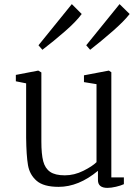

<svg xmlns="http://www.w3.org/2000/svg" viewBox="-20 -898 669 933"><path d="M57 0ZM57 -503V-534L166 -555L181 -546V-211Q181 -149 190 -114.5Q199 -80 223.5 -63Q248 -46 295 -46Q341 -46 385 -68Q429 -90 449 -110V-489L388 -499V-532L509 -555L521 -547V-36H582V-3Q567 4 543.5 9.5Q520 15 502 15Q456 15 456 -23V-68Q362 10 265 10Q192 10 158 -19.5Q124 -49 116 -95.5Q108 -142 107 -229V-493ZM329 -878 377 -830Q351 -794 296 -746Q241 -698 186 -656L167 -678ZM561 -878 610 -830Q583 -795 527.5 -746.5Q472 -698 418 -656L399 -678Z"/></svg>

Font: Martel Light
Style: Regular
Weight: 300
Designer: Dan Reynolds
Foundry: Dan Reynolds
Version: Version 1.001; ttfautohint (v1.1) -l 5 -r 5 -G 72 -x 0 -D la